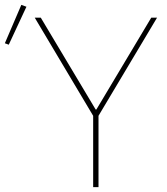

<svg xmlns="http://www.w3.org/2000/svg" viewBox="-42 -771 688 791"><path d="M-5.9 -586.9 -22 -592.8 45.9 -751 66.9 -743.2ZM341.8 0V-293.9L101.1 -698.2H126L352.1 -319.8H355L581.1 -698.2H605L363.8 -293.9V0Z"/></svg>

Font: Anuphan Thin
Style: Regular
Weight: 250
Designer: Mike Abbink, Paul van der Laan, Pieter van Rosmalen, Mint Tantisuwanna
Foundry: Bold Monday; Cadson Demak
Version: Version 3.002;hotconv 1.0.109;makeotfexe 2.5.65596